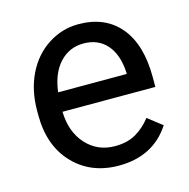

<svg xmlns="http://www.w3.org/2000/svg" viewBox="-86 -622 703 715"><g transform="rotate(-15 265.0 -264.0)"><path d="M287.6 9.8Q180.2 9.8 112.8 -60.8Q45.4 -131.3 45.4 -249.5V-266.1Q45.4 -344.7 75.4 -406.5Q105.5 -468.3 159.4 -503.2Q213.4 -538.1 276.4 -538.1Q379.4 -538.1 436.5 -470.2Q493.7 -402.3 493.7 -275.9V-238.3H135.7Q137.7 -160.2 181.4 -112.1Q225.1 -64 292.5 -64Q340.3 -64 373.5 -83.5Q406.7 -103 431.6 -135.3L486.8 -92.3Q420.4 9.8 287.6 9.8ZM276.4 -463.9Q221.7 -463.9 184.6 -424.1Q147.5 -384.3 138.7 -312.5H403.3V-319.3Q399.4 -388.2 366.2 -426Q333 -463.9 276.4 -463.9Z"/></g></svg>

Font: Noboto
Style: Regular
Weight: 400
Designer: Google
Version: Version 2.001101; 2014